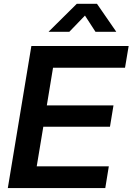

<svg xmlns="http://www.w3.org/2000/svg" viewBox="-20 -963 679 983"><path d="M20 0 140.6 -727.5H638.7L620.1 -616.2H251.5L219.7 -423.3H561L543 -314H201.7L168 -111.3H537.1L519 0ZM335 -800.3H229.5V-801.3L373 -943.4H476.6L574.7 -801.3V-800.3H468.8L415 -883.3Z"/></svg>

Font: Inter 28pt SemiBold
Style: Italic
Weight: 600
Italic angle: -9.3988°
Designer: Rasmus Andersson
Foundry: rsms
Version: Version 4.001;git-66647c0bb